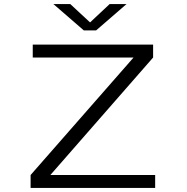

<svg xmlns="http://www.w3.org/2000/svg" viewBox="-20 -918 915 938"><path d="M129.5 0V-63L632.5 -637H140V-700H728V-637L226 -63H738V0ZM241 -898H323.5L420 -808.5L515.5 -898H598L449.5 -769.5H389.5Z"/></svg>

Font: Trispace SemiExpanded Light
Style: Regular
Weight: 300
Width: 6
Designer: Tyler Finck
Foundry: Etcetera Type Company
Version: Version 1.210; ttfautohint (v1.8.3)